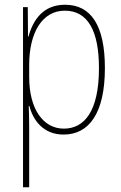

<svg xmlns="http://www.w3.org/2000/svg" viewBox="-20 -623 511 809"><path d="M254 -603C161 -603 119 -538 100 -469H98L97 -593H77V166H103V-87C103 -122 102 -154 101 -176H104C119 -117 162 -56 248 -56C355 -56 422 -146 422 -336C422 -515 364 -603 254 -603ZM253 -578C350 -578 397 -493 397 -336C397 -152 334 -81 249 -81C163 -81 103 -162 103 -298V-350C103 -484 157 -578 253 -578Z"/></svg>

Font: Noto Sans Malayalam UI Condensed Thin
Style: Regular
Weight: 100
Width: 3
Designer: Jelle Bosma - Monotype Design Team
Foundry: Monotype Imaging Inc.
Version: Version 2.104